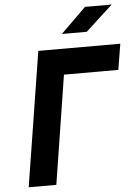

<svg xmlns="http://www.w3.org/2000/svg" viewBox="-62 -992 735 1038"><g transform="rotate(-5 306.0 -472.5)"><path d="M201 0H51L167 -730H612L589 -590H294ZM437 -810H302L439 -945H584Z"/></g></svg>

Font: JetBrains Mono Extra Bold
Style: Italic
Weight: 800
Italic angle: -9°
Monospace: yes
Designer: Philipp Nurullin, Konstantin Bulenkov
Foundry: JetBrains
Version: 2.002